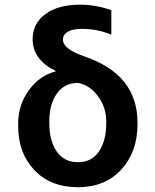

<svg xmlns="http://www.w3.org/2000/svg" viewBox="-20 -780 656 810"><path d="M117.7 -614.3Q117.7 -681.2 171.6 -720.7Q225.6 -760.3 318.4 -760.3Q382.8 -760.3 449.7 -737.3V-633.8Q390.6 -658.2 326.7 -658.2Q286.6 -658.2 266.1 -646.2Q245.6 -634.3 245.6 -612.8Q245.6 -573.7 332.5 -543.5Q448.2 -503.9 503.9 -434.6Q559.6 -365.2 560.1 -264.2V-254.4Q559.6 -138.2 491.2 -64.2Q422.9 9.8 309.1 9.8Q193.4 9.8 125 -62.3Q56.6 -134.3 56.6 -248.5V-258.3Q56.6 -337.9 102.1 -399.9Q147.5 -461.9 214.4 -478.5L213.9 -481.4Q118.2 -527.8 117.7 -614.3ZM188 -269V-259.8Q188 -186.5 219.2 -141.1Q250.5 -95.7 309.1 -95.7Q366.7 -95.7 397.5 -141.1Q428.2 -186.5 428.2 -259.8V-269Q428.2 -325.2 394.5 -372.6Q360.8 -419.9 309.1 -430.2Q251 -430.2 219.5 -384.8Q188 -339.4 188 -269Z"/></svg>

Font: Interop SemBd
Style: Regular
Weight: 600
Designer: Rasmus Andersson, Google, Jang Haemin
Foundry: jhaemin
Version: Version 1.007